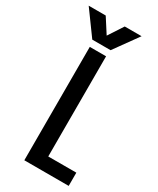

<svg xmlns="http://www.w3.org/2000/svg" viewBox="-253 -856 756 918"><g transform="rotate(30 125.0 -397.0)"><path d="M142 -73H297V0H52V-626H142ZM241 -794 146 -662H45L-51 -794H43L95 -713L148 -794Z"/></g></svg>

Font: Teko Regular
Style: Regular
Weight: 400
Designer: Manushi Parikh, Jonny Pinhorn
Foundry: Indian Type Foundry
Version: Version 1.105;PS 1.0;hotconv 1.0.78;makeotf.lib2.5.61930; tt